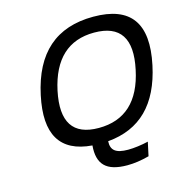

<svg xmlns="http://www.w3.org/2000/svg" viewBox="-120 -789 1010 1061"><g transform="rotate(-15 384.5 -258.0)"><path d="M490 -593C639 -593 696 -507 659 -335C623 -163 529 -77 380 -77C232 -77 176 -163 212 -335C249 -507 342 -593 490 -593ZM116 -335C70 -121 138 -7 320 7C311 113 358 163 479 163C518 163 559 157 604 145L621 66C584 75 539 81 505 81C435 81 407 59 410 7C596 -9 710 -123 755 -335C804 -565 722 -679 508 -679C295 -679 165 -565 116 -335Z"/></g></svg>

Font: LT Wave Text Italic
Style: Regular
Weight: 400
Designer: Daniel Lyons
Version: Version 2.5 (Glyphs App)